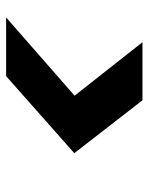

<svg xmlns="http://www.w3.org/2000/svg" viewBox="51 -664 486 628"><g transform="rotate(-90 294.0 -350.0)"><path d="M551 -573 295 -349 470 -127H280L107 -350L359 -573Z"/></g></svg>

Font: DM Sans 9pt Black
Style: Italic
Weight: 900
Italic angle: -10°
Version: Version 4.004;gftools[0.9.30]